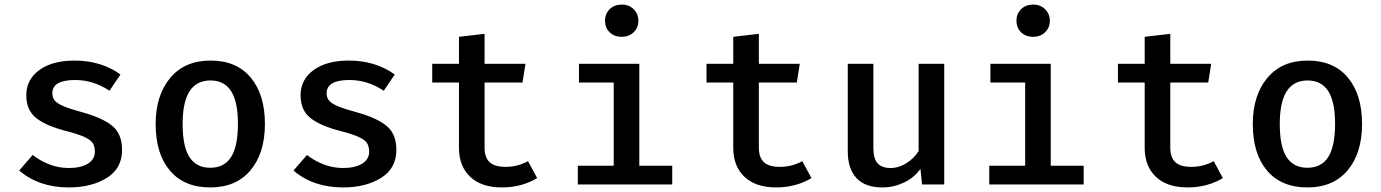

<svg xmlns="http://www.w3.org/2000/svg" viewBox="-20 -807 6040 840"><path d="M395 -143Q395 -166 386 -180.5Q377 -195 350 -207.5Q323 -220 269 -234Q182 -256 138.5 -290.5Q95 -325 95 -390Q95 -459 152 -500.5Q209 -542 306 -542Q423 -542 507 -481L459 -410Q388 -457 309 -457Q209 -457 209 -399Q209 -379 220.5 -366Q232 -353 260 -341.5Q288 -330 343 -315Q429 -291 471.5 -256Q514 -221 514 -151Q514 -70 447 -28.5Q380 13 281 13Q150 13 64 -61L123 -129Q156 -103 196.5 -87.5Q237 -72 281 -72Q334 -72 364.5 -91Q395 -110 395 -143Z M1139 -265Q1139 -137 1076 -62Q1013 13 900 13Q786 13 723.5 -60.5Q661 -134 661 -264Q661 -390 724.5 -466Q788 -542 901 -542Q1015 -542 1077 -467.5Q1139 -393 1139 -265ZM779 -264Q779 -166 809 -119.5Q839 -73 900 -73Q961 -73 991 -120Q1021 -167 1021 -265Q1021 -362 991 -408.5Q961 -455 901 -455Q840 -455 809.5 -408Q779 -361 779 -264Z M1595 -143Q1595 -166 1586 -180.5Q1577 -195 1550 -207.5Q1523 -220 1469 -234Q1382 -256 1338.5 -290.5Q1295 -325 1295 -390Q1295 -459 1352 -500.5Q1409 -542 1506 -542Q1623 -542 1707 -481L1659 -410Q1588 -457 1509 -457Q1409 -457 1409 -399Q1409 -379 1420.5 -366Q1432 -353 1460 -341.5Q1488 -330 1543 -315Q1629 -291 1671.5 -256Q1714 -221 1714 -151Q1714 -70 1647 -28.5Q1580 13 1481 13Q1350 13 1264 -61L1323 -129Q1356 -103 1396.5 -87.5Q1437 -72 1481 -72Q1534 -72 1564.5 -91Q1595 -110 1595 -143Z M2176 13Q2086 13 2037 -33.5Q1988 -80 1988 -160V-446H1871V-528H1988V-646L2100 -659V-528H2279L2266 -446H2100V-161Q2100 -118 2122 -97.5Q2144 -77 2192 -77Q2245 -77 2290 -102L2330 -28Q2300 -9 2260 2Q2220 13 2176 13Z M2773 -716Q2773 -686 2752.5 -666Q2732 -646 2700 -646Q2667 -646 2647 -666Q2627 -686 2627 -716Q2627 -747 2647.5 -767Q2668 -787 2700 -787Q2732 -787 2752.5 -766.5Q2773 -746 2773 -716ZM2777 -82H2921V0H2508V-82H2665V-446H2513V-528H2777Z M3376 13Q3286 13 3237 -33.5Q3188 -80 3188 -160V-446H3071V-528H3188V-646L3300 -659V-528H3479L3466 -446H3300V-161Q3300 -118 3322 -97.5Q3344 -77 3392 -77Q3445 -77 3490 -102L3530 -28Q3500 -9 3460 2Q3420 13 3376 13Z M3801 -159Q3801 -113 3819.5 -92.5Q3838 -72 3876 -72Q3912 -72 3945.5 -93Q3979 -114 3999 -146V-528H4111V0H4014L4007 -68Q3979 -29 3934 -8Q3889 13 3841 13Q3765 13 3727 -28Q3689 -69 3689 -145V-528H3801Z M4573 -716Q4573 -686 4552.5 -666Q4532 -646 4500 -646Q4467 -646 4447 -666Q4427 -686 4427 -716Q4427 -747 4447.5 -767Q4468 -787 4500 -787Q4532 -787 4552.5 -766.5Q4573 -746 4573 -716ZM4577 -82H4721V0H4308V-82H4465V-446H4313V-528H4577Z M5176 13Q5086 13 5037 -33.5Q4988 -80 4988 -160V-446H4871V-528H4988V-646L5100 -659V-528H5279L5266 -446H5100V-161Q5100 -118 5122 -97.5Q5144 -77 5192 -77Q5245 -77 5290 -102L5330 -28Q5300 -9 5260 2Q5220 13 5176 13Z M5939 -265Q5939 -137 5876 -62Q5813 13 5700 13Q5586 13 5523.5 -60.5Q5461 -134 5461 -264Q5461 -390 5524.5 -466Q5588 -542 5701 -542Q5815 -542 5877 -467.5Q5939 -393 5939 -265ZM5579 -264Q5579 -166 5609 -119.5Q5639 -73 5700 -73Q5761 -73 5791 -120Q5821 -167 5821 -265Q5821 -362 5791 -408.5Q5761 -455 5701 -455Q5640 -455 5609.5 -408Q5579 -361 5579 -264Z"/></svg>

Font: Fira Mono Medium
Style: Regular
Weight: 500
Designer: Carrois Corporate & Edenspiekermann AG
Foundry: Carrois Corporate GbR & Edenspiekermann AG
Version: Version 3.206